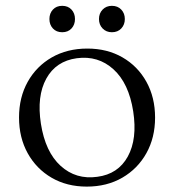

<svg xmlns="http://www.w3.org/2000/svg" viewBox="-20 -646 613 676"><path d="M287.5 -475Q357.5 -475 411.2 -444Q465 -413 495.5 -358Q526 -303 526 -232Q526 -161.5 495.5 -106.8Q465 -52 410.8 -20.5Q356.5 11 285.5 11Q215.5 11 161.8 -20.2Q108 -51.5 77.5 -106.5Q47 -161.5 47 -232.5Q47 -303 77.5 -357.8Q108 -412.5 162.2 -443.8Q216.5 -475 287.5 -475ZM322.5 -23.5Q396 -33 430 -95Q464 -157 449 -254Q433.5 -353 379.5 -402Q325.5 -451 250.5 -441Q177 -431 143 -369.2Q109 -307.5 124 -210.5Q139.5 -111 193.5 -62Q247.5 -13 322.5 -23.5ZM199 -532.5Q178.5 -532.5 166.2 -545.8Q154 -559 154 -579Q154 -599 166.2 -612.2Q178.5 -625.5 199 -625.5Q219.5 -625.5 231.8 -612.2Q244 -599 244 -579Q244 -559 231.8 -545.8Q219.5 -532.5 199 -532.5ZM374 -532.5Q354 -532.5 341.2 -545.8Q328.5 -559 328.5 -579Q328.5 -599 341.2 -612.2Q354 -625.5 374 -625.5Q394.5 -625.5 407 -612.2Q419.5 -599 419.5 -579Q419.5 -559 407 -545.8Q394.5 -532.5 374 -532.5Z"/></svg>

Font: Fraunces 9pt Light
Style: Regular
Weight: 300
Version: Version 1.000;[0bf87f6ff]